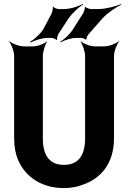

<svg xmlns="http://www.w3.org/2000/svg" viewBox="-20 -947 657 977"><path d="M305 -108C234 -108 198 -154 198 -242V-661C198 -685 210 -722 220 -735L219 -737C208 -725 172 -711 148 -711H102C78 -711 41 -725 28 -737L26 -735C38 -722 52 -685 52 -661V-242C52 -201 59 -164 72 -133C111 -43 196 10 305 10C338 10 370 5 398 -6C492 -37 560 -114 560 -242V-661C560 -685 574 -722 586 -735L584 -737C571 -725 534 -711 510 -711H463C439 -711 403 -725 392 -737L390 -735C400 -722 413 -685 413 -661V-242C413 -154 377 -108 305 -108ZM404 -881 350 -796C334 -771 305 -745 287 -735L288 -731C306 -742 341 -754 368 -754H394C400 -754 414 -749 416 -745L420 -746C418 -751 425 -766 429 -771L502 -854C528 -882 571 -911 597 -923L596 -926C569 -915 519 -901 481 -901H443C436 -901 417 -907 415 -912L411 -910C414 -905 407 -887 404 -881ZM242 -877 200 -798C184 -772 152 -745 133 -734L135 -730C154 -741 195 -754 221 -754H243C250 -754 265 -748 267 -743L271 -745C268 -750 274 -768 277 -774L328 -852C348 -881 382 -912 403 -924L402 -927C381 -915 338 -901 307 -901H278C270 -901 253 -908 250 -914L248 -912C251 -906 246 -885 242 -877Z"/></svg>

Font: Asimov
Style: EdgeNar
Weight: 500
Designer: Google
Version: Version 2.000980: 2014